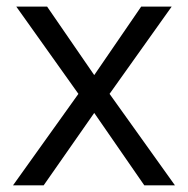

<svg xmlns="http://www.w3.org/2000/svg" viewBox="-20 -555 564 575"><path d="M214.8 -273.9 28.8 -535.2H121.1L262.2 -330.1L402.8 -535.2H494.1L308.1 -273.9L503.9 0H412.1L262.2 -216.8L110.8 0H19Z"/></svg>

Font: f02034202
Style: Regular
Weight: 400
Foundry: Ascender Corporation
Version: Version 1.10